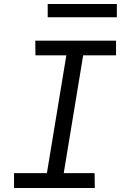

<svg xmlns="http://www.w3.org/2000/svg" viewBox="-20 -938 640 958"><path d="M453 0H50V-74H214L311 -662H157L156 -735H559V-662H395L298 -74H452ZM563 -852H218V-918H563Z"/></svg>

Font: Iosevka HT Extended
Style: Italic
Weight: 400
Width: 7
Italic angle: -9°
Monospace: yes
Designer: Belleve Invis
Foundry: Belleve Invis
Version: Version 32.3.0; ttfautohint (v1.8.4)